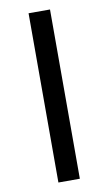

<svg xmlns="http://www.w3.org/2000/svg" viewBox="-85 -777 462 820"><g transform="rotate(-10 146.5 -367.0)"><path d="M100 0V-734H193V0Z"/></g></svg>

Font: Noto Sans SC
Style: Regular
Weight: 400
Designer: Ryoko NISHIZUKA  (kana, bopomofo & ideographs); Paul D. Hunt (Latin, Greek & Cyrillic); Sandoll Communications , Soo-you
Foundry: Adobe
Version: Version 2.002;hotconv 1.0.116;makeotfexe 2.5.65601